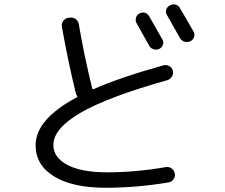

<svg xmlns="http://www.w3.org/2000/svg" viewBox="-20 -844 1040 887"><path d="M467.8 23.4Q315.4 23.4 230 -28.8Q144.5 -81.1 144.5 -172.9Q144.5 -293 335 -394.5Q339.8 -396.5 335.9 -401.4Q331.1 -407.2 330.1 -414.1Q293.9 -562.5 265.6 -721.7Q263.7 -735.4 272.5 -747.6Q281.2 -759.8 294.9 -761.7L302.7 -762.7Q317.4 -764.6 329.6 -755.9Q341.8 -747.1 343.8 -733.4Q368.2 -589.8 406.2 -434.6Q408.2 -430.7 411.1 -431.6Q534.2 -486.3 734.4 -542Q748 -545.9 761.2 -539.1Q774.4 -532.2 778.3 -518.1Q782.2 -503.9 774.4 -490.7Q766.6 -477.5 752.9 -473.6Q478.5 -396.5 352.5 -323.2Q226.6 -250 226.6 -174.8Q226.6 -116.2 291.5 -82Q356.4 -47.9 474.6 -47.9Q607.4 -47.9 748 -72.3Q761.7 -74.2 773.4 -65.4Q785.2 -56.6 787.1 -43L788.1 -42Q790 -27.3 781.2 -15.1Q772.5 -2.9 756.8 -1Q611.3 23.4 467.8 23.4ZM623 -781.2Q652.3 -795.9 669.9 -767.6Q715.8 -686.5 730.5 -661.1Q737.3 -649.4 732.4 -636.7Q727.5 -624 715.8 -618.2Q704.1 -612.3 690.4 -616.2Q676.8 -620.1 669.9 -631.8Q643.6 -679.7 611.3 -736.3Q604.5 -748 607.9 -761.2Q611.3 -774.4 623 -781.2ZM811.5 -805.7Q838.9 -760.7 874 -698.2Q880.9 -686.5 876.5 -672.9Q872.1 -659.2 858.9 -653.3Q845.7 -647.5 832.5 -651.4Q819.3 -655.3 811.5 -668Q777.3 -727.5 752 -773.4Q744.1 -785.2 747.6 -798.3Q751 -811.5 764.2 -818.8Q777.3 -826.2 791 -822.8Q804.7 -819.3 811.5 -805.7Z"/></svg>

Font: Rounded-L Mgen+ 2m regular
Style: Regular
Weight: 400
Designer: [Source Han Sans]
Ryoko NISHIZUKA  (kana & ideographs); Paul D. Hunt (Latin, Greek & Cyrillic); Wenlong ZHANG  (bopomofo
Version: Version 1.059.20150602